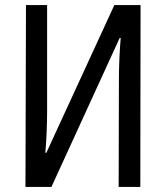

<svg xmlns="http://www.w3.org/2000/svg" viewBox="-20 -734 653 754"><path d="M80 0H182L450 -585H454C450 -538 447 -476 447 -425L446 0H531L532 -714H429L162 -134H158C163 -190 165 -251 165 -297V-714H82Z"/></svg>

Font: Noto Sans Condensed
Style: Regular
Weight: 400
Width: 3
Designer: Monotype Design Team
Foundry: Monotype Imaging Inc.
Version: Version 2.013